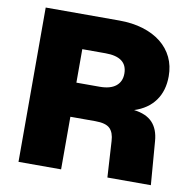

<svg xmlns="http://www.w3.org/2000/svg" viewBox="-79 -790 873 870"><g transform="rotate(10 357.0 -355.0)"><path d="M62 0V-710H401Q461 -710 510 -695Q559 -680 593.5 -652.5Q628 -625 646.5 -586.5Q665 -548 665 -500Q665 -433 632 -387.5Q599 -342 537 -322Q594 -315 622.5 -284.5Q651 -254 655 -200L671 0H471L461 -166Q459 -205 440 -223.5Q421 -242 373 -242H258V0ZM258 -399H365Q414 -399 439.5 -419.5Q465 -440 465 -477Q465 -553 365 -553H258Z"/></g></svg>

Font: Geist Black
Style: Regular
Weight: 400
Designer: Basement.studio, Andrés Briganti, Mateo Zaragoza
Foundry: Basement.studio, Vercel, Andrés Briganti, Guido Ferreyra, Mateo Zaragoza
Version: Version 1.401